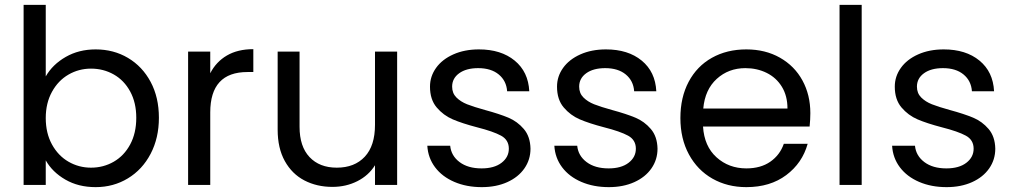

<svg xmlns="http://www.w3.org/2000/svg" viewBox="-20 -760 4161 789"><path d="M168 -446Q196 -495 250 -526Q304 -557 373 -557Q447 -557 506 -522Q565 -487 599 -423.5Q633 -360 633 -276Q633 -193 599 -128Q565 -63 505.5 -27Q446 9 373 9Q302 9 248.5 -22Q195 -53 168 -101V0H77V-740H168ZM540 -276Q540 -338 515 -384Q490 -430 447.5 -454Q405 -478 354 -478Q304 -478 261.5 -453.5Q219 -429 193.5 -382.5Q168 -336 168 -275Q168 -213 193.5 -166.5Q219 -120 261.5 -95.5Q304 -71 354 -71Q405 -71 447.5 -95.5Q490 -120 515 -166.5Q540 -213 540 -276Z M844 -459Q868 -506 912.5 -532Q957 -558 1021 -558V-464H997Q844 -464 844 -298V0H753V-548H844Z M1612 -548V0H1521V-81Q1495 -39 1448.5 -15.5Q1402 8 1346 8Q1282 8 1231 -18.5Q1180 -45 1150.5 -98Q1121 -151 1121 -227V-548H1211V-239Q1211 -158 1252 -114.5Q1293 -71 1364 -71Q1437 -71 1479 -116Q1521 -161 1521 -247V-548Z M1960 9Q1897 9 1847 -12.5Q1797 -34 1768 -72.5Q1739 -111 1736 -161H1830Q1834 -120 1868.5 -94Q1903 -68 1959 -68Q2011 -68 2041 -91Q2071 -114 2071 -149Q2071 -185 2039 -202.5Q2007 -220 1940 -237Q1879 -253 1840.5 -269.5Q1802 -286 1774.5 -318.5Q1747 -351 1747 -404Q1747 -446 1772 -481Q1797 -516 1843 -536.5Q1889 -557 1948 -557Q2039 -557 2095 -511Q2151 -465 2155 -385H2064Q2061 -428 2029.5 -454Q1998 -480 1945 -480Q1896 -480 1867 -459Q1838 -438 1838 -404Q1838 -377 1855.5 -359.5Q1873 -342 1899.5 -331.5Q1926 -321 1973 -308Q2032 -292 2069 -276.5Q2106 -261 2132.5 -230Q2159 -199 2160 -149Q2160 -104 2135 -68Q2110 -32 2064.5 -11.5Q2019 9 1960 9Z M2482 9Q2419 9 2369 -12.5Q2319 -34 2290 -72.5Q2261 -111 2258 -161H2352Q2356 -120 2390.5 -94Q2425 -68 2481 -68Q2533 -68 2563 -91Q2593 -114 2593 -149Q2593 -185 2561 -202.5Q2529 -220 2462 -237Q2401 -253 2362.5 -269.5Q2324 -286 2296.5 -318.5Q2269 -351 2269 -404Q2269 -446 2294 -481Q2319 -516 2365 -536.5Q2411 -557 2470 -557Q2561 -557 2617 -511Q2673 -465 2677 -385H2586Q2583 -428 2551.5 -454Q2520 -480 2467 -480Q2418 -480 2389 -459Q2360 -438 2360 -404Q2360 -377 2377.5 -359.5Q2395 -342 2421.5 -331.5Q2448 -321 2495 -308Q2554 -292 2591 -276.5Q2628 -261 2654.5 -230Q2681 -199 2682 -149Q2682 -104 2657 -68Q2632 -32 2586.5 -11.5Q2541 9 2482 9Z M3310 -295Q3310 -269 3307 -240H2869Q2874 -159 2924.5 -113.5Q2975 -68 3047 -68Q3106 -68 3145.5 -95.5Q3185 -123 3201 -169H3299Q3277 -90 3211 -40.5Q3145 9 3047 9Q2969 9 2907.5 -26Q2846 -61 2811 -125.5Q2776 -190 2776 -275Q2776 -360 2810 -424Q2844 -488 2905.5 -522.5Q2967 -557 3047 -557Q3125 -557 3185 -523Q3245 -489 3277.5 -429.5Q3310 -370 3310 -295ZM3216 -314Q3216 -366 3193 -403.5Q3170 -441 3130.5 -460.5Q3091 -480 3043 -480Q2974 -480 2925.5 -436Q2877 -392 2870 -314Z M3521 -740V0H3430V-740Z M3870 9Q3807 9 3757 -12.5Q3707 -34 3678 -72.5Q3649 -111 3646 -161H3740Q3744 -120 3778.5 -94Q3813 -68 3869 -68Q3921 -68 3951 -91Q3981 -114 3981 -149Q3981 -185 3949 -202.5Q3917 -220 3850 -237Q3789 -253 3750.5 -269.5Q3712 -286 3684.5 -318.5Q3657 -351 3657 -404Q3657 -446 3682 -481Q3707 -516 3753 -536.5Q3799 -557 3858 -557Q3949 -557 4005 -511Q4061 -465 4065 -385H3974Q3971 -428 3939.5 -454Q3908 -480 3855 -480Q3806 -480 3777 -459Q3748 -438 3748 -404Q3748 -377 3765.5 -359.5Q3783 -342 3809.5 -331.5Q3836 -321 3883 -308Q3942 -292 3979 -276.5Q4016 -261 4042.5 -230Q4069 -199 4070 -149Q4070 -104 4045 -68Q4020 -32 3974.5 -11.5Q3929 9 3870 9Z"/></svg>

Font: A Bank Premium Regular
Style: Regular
Weight: 400
Designer: Ninad Kale (Devanagari), Jonny Pinhorn (Latin), Htun Naung (Myanmar)
Foundry: Indian Type Foundry
Version: 4.004